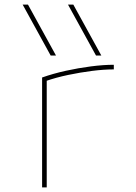

<svg xmlns="http://www.w3.org/2000/svg" viewBox="-20 -810 590 830"><path d="M199 -570 78 -790H101L222 -570ZM395 -570 274 -790H297L418 -570ZM162 -475Q210 -492 264.5 -504Q319 -516 373 -523Q427 -530 472 -530V-510Q429 -510 378 -503.5Q327 -497 274.5 -486Q222 -475 176 -459L182 -470V0H162Z"/></svg>

Font: M PLUS Code Latin SemiExpanded Thin
Style: Regular
Weight: 250
Width: 6
Designer: Coji Morishita
Foundry: UNDERFOREST DESIGN
Version: Version 1.002; ttfautohint (v1.8.3)